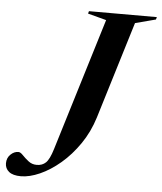

<svg xmlns="http://www.w3.org/2000/svg" viewBox="-108 -761 690 817"><g transform="rotate(5 237.0 -352.5)"><path d="M312 -267.5Q292.5 -204.5 257.2 -153.2Q222 -102 179 -65.5Q136 -29 92 -9.5Q48 10 11.5 10Q-23 10 -39.8 -3.8Q-56.5 -17.5 -56.5 -39.5Q-56.5 -62.5 -41.2 -77.2Q-26 -92 -7.5 -92Q1 -92 12.2 -80Q23.5 -68 38.8 -56Q54 -44 74.5 -44Q98 -44 113.2 -58.5Q128.5 -73 142 -117.5L315 -683.5L236 -704.5L239 -715H529L526 -704.5L438.5 -681.5Z"/></g></svg>

Font: Newsreader 72pt Medium
Style: Italic
Weight: 500
Italic angle: -17°
Designer: Hugues Gentile
Foundry: Production Type
Version: Version 1.003; ttfautohint (v1.8.3)